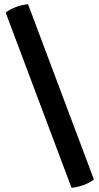

<svg xmlns="http://www.w3.org/2000/svg" viewBox="-20 -784 473 918"><path d="M322 114 7 -724Q52 -757 114 -764L429 74Q386 107 322 114Z"/></svg>

Font: Signika Negative
Style: Semibold
Weight: 600
Designer: Anna Giedrys
Foundry: Anna Giedrys
Version: Version 1.001